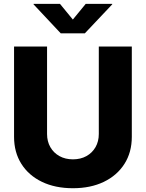

<svg xmlns="http://www.w3.org/2000/svg" viewBox="-20 -970 760 1000"><path d="M359.9 10.3Q267.6 10.3 198.5 -22.9Q129.4 -56.2 91.3 -116.5Q53.2 -176.8 53.2 -257.3V-727.5H225.1V-272Q225.1 -233.4 242.2 -203.6Q259.3 -173.8 289.6 -157Q319.8 -140.1 359.9 -140.1Q399.9 -140.1 430.2 -157Q460.4 -173.8 477.5 -203.6Q494.6 -233.4 494.6 -272V-727.5H666.5V-257.3Q666.5 -176.8 628.2 -116.5Q589.8 -56.2 520.8 -22.9Q451.7 10.3 359.9 10.3ZM292.5 -949.7 359.4 -868.2 426.3 -949.7H564.5V-947.3L421.9 -796.4H296.4L154.8 -947.3V-949.7Z"/></svg>

Font: Inter 20pt ExtraBold
Style: Regular
Weight: 800
Version: Version 4.001;git-66647c0bb